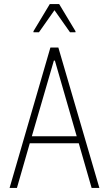

<svg xmlns="http://www.w3.org/2000/svg" viewBox="-20 -921 534 941"><path d="M27 0 227 -688H266L467 0H429L366 -219H126L63 0ZM136 -253H356L249 -624H244ZM144 -763V-768L224 -901H270L350 -768V-763H323L247 -871L171 -763Z"/></svg>

Font: Saira Condensed Thin
Style: Regular
Weight: 250
Width: 3
Designer: Hector Gatti with collaboration of the Omnibus-Type team
Foundry: Omnibus-Type
Version: Version 1.101